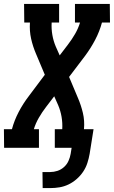

<svg xmlns="http://www.w3.org/2000/svg" viewBox="-49 -755 582 981"><path d="M208 206H169L168 124H208Q226 124 244.5 118Q263 112 278 98.5Q293 85 301 67Q309 49 312 31L317 0H231V-95H269Q271 -127 265.5 -158.5Q260 -190 248 -218L228 -263L186 -208Q166 -182 149.5 -153.5Q133 -125 124 -95H150V0H-28L-29 -95H12Q24 -140 46.5 -183Q69 -226 99 -265L180 -373L135 -480Q119 -517 110 -557Q101 -597 104 -640H75L74 -735H253V-640H215Q213 -608 218.5 -576.5Q224 -545 236 -517L256 -472L298 -527Q318 -553 334.5 -581.5Q351 -610 360 -640H334V-735H512L513 -640H472Q460 -595 437.5 -552Q415 -509 386 -470L304 -362L349 -255Q365 -218 374.5 -178Q384 -138 380 -95H429L409 31Q405 54 397.5 77.5Q390 101 376 122Q362 143 342.5 160Q323 177 301 187.5Q279 198 255.5 202Q232 206 208 206Z"/></svg>

Font: Iosevka QP
Style: Bold Italic
Weight: 700
Italic angle: -9°
Designer: Belleve Invis
Foundry: Belleve Invis
Version: Version 20.0.0; ttfautohint (v1.8.4)